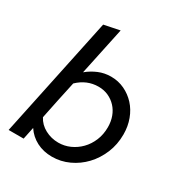

<svg xmlns="http://www.w3.org/2000/svg" viewBox="-173 -855 930 987"><g transform="rotate(30 292.0 -361.5)"><path d="M538 -275Q538 -215 516.5 -163.5Q495 -112 459 -74Q423 -36 375.5 -14Q328 8 276 8Q225 8 184.5 -13Q144 -34 119 -72L104 0H15Q53 -179 90 -356Q127 -533 165 -712Q188 -717 211.5 -721.5Q235 -726 258 -731Q243 -660 228 -589.5Q213 -519 198 -448Q227 -472 261.5 -486.5Q296 -501 335 -501Q378 -501 415 -483.5Q452 -466 479.5 -436Q507 -406 522.5 -364.5Q538 -323 538 -275ZM305 -424Q236 -424 183 -373Q170 -316 158.5 -259Q147 -202 135 -145Q153 -110 189.5 -90.5Q226 -71 268 -71Q304 -71 336.5 -85.5Q369 -100 394.5 -126Q420 -152 435 -188Q450 -224 450 -267Q450 -301 439.5 -329.5Q429 -358 409.5 -379Q390 -400 363.5 -412Q337 -424 305 -424Z"/></g></svg>

Font: Rosa Sans
Style: Italic
Weight: 400
Italic angle: -12°
Designer: Pentagram / MCKL
Foundry: Pentagram / MCKL
Version: Version 1.005;September 16, 2019;FontCreator 11.5.0.2425 64-